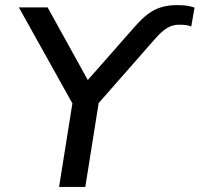

<svg xmlns="http://www.w3.org/2000/svg" viewBox="-20 -734 784 754"><path d="M212 0 270 -364 281 -298 54 -705H167L334 -403H310L510 -630Q538 -662 562.5 -680Q587 -698 614.5 -706Q642 -714 676 -714Q690 -714 702 -713Q714 -712 725 -709.5Q736 -707 744 -704L731 -630Q721 -634 710 -635.5Q699 -637 684 -637Q659 -637 638 -625Q617 -613 593 -586L340 -298L373 -364L315 0Z"/></svg>

Font: Nunito Sans 12pt ExtraLight 12pt SemiBold
Style: Italic
Weight: 600
Italic angle: -9°
Version: Version 3.101;gftools[0.9.27]